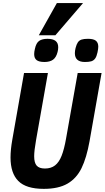

<svg xmlns="http://www.w3.org/2000/svg" viewBox="-20 -1190 666 1222"><path d="M47 -187.5Q47 -237.5 58.5 -302L133 -725.5H285L209.5 -298.5Q197.5 -230.5 197.5 -195.5Q197.5 -154 213.5 -135.8Q229.5 -117.5 266 -117.5Q305 -117.5 330.5 -137.5Q356 -157.5 372.2 -198.8Q388.5 -240 400.5 -308.5L474.5 -725.5H626.5L550 -291.5Q531 -185.5 499 -120Q467 -54.5 409.5 -21.2Q352 12 258.5 12Q146.5 12 96.8 -37.8Q47 -87.5 47 -187.5ZM197.5 -845.5Q197.5 -860 202 -878.5Q210 -916.5 229.2 -929.8Q248.5 -943 282.5 -943Q350.5 -943 350.5 -889.5Q350.5 -874 346.5 -859.5Q338 -825 317.8 -810.2Q297.5 -795.5 263 -795.5Q228.5 -795.5 213 -807.5Q197.5 -819.5 197.5 -845.5ZM456.5 -851.5Q456.5 -866.5 461 -884.5Q467 -908 475.5 -920.5Q484 -933 498.8 -938Q513.5 -943 540 -943Q575 -943 590.2 -930.8Q605.5 -918.5 605.5 -893Q605.5 -880 600.5 -856.5Q595 -830.5 585.5 -817.5Q576 -804.5 561.2 -800Q546.5 -795.5 520.5 -795.5Q456.5 -795.5 456.5 -851.5ZM227 -965.5 342 -1170.5H508.5L332.5 -965.5Z"/></svg>

Font: JuliaMono ExtraBold
Style: Italic
Weight: 800
Italic angle: -9°
Monospace: yes
Designer: cormullion
Foundry: corm
Version: Version 0.057; ttfautohint (v1.8.4)